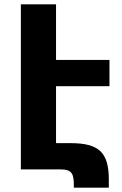

<svg xmlns="http://www.w3.org/2000/svg" viewBox="-20 -780 560 884"><path d="M320 75V84H481V47C481 -78 436 -121 304 -121H238V-383H484V-504H238V-760H76V0H258C312 0 320 20 320 75Z"/></svg>

Font: Noto Sans Armenian Extra
Style: Regular
Weight: 800
Designer: Monotype Design Team
Foundry: Monotype Imaging Inc.
Version: Version 1.901